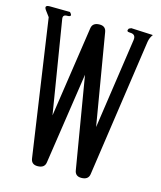

<svg xmlns="http://www.w3.org/2000/svg" viewBox="-134 -834 744 889"><g transform="rotate(15 238.0 -389.5)"><path d="M409.2 -704.1Q413.1 -732.4 383.8 -732.4Q363.3 -732.4 374 -749L384.8 -753.9L489.3 -749Q476.6 -732.4 473.6 -711.9L377.9 -52.7Q374 -24.4 339.8 -24.4Q310.5 -24.4 306.6 -52.7L233.4 -490.2L168 -52.7Q164.1 -24.4 129.9 -24.4Q100.6 -24.4 96.7 -52.7L2 -704.1L-17.6 -730.5Q-35.2 -753.9 -5.9 -753.9L90.8 -752.9Q111.3 -732.4 82 -732.4Q61.5 -732.4 64.5 -712.9L136.7 -269.5L201.2 -704.1Q205.1 -732.4 239.3 -732.4Q268.6 -732.4 272.5 -704.1L345.7 -269.5Z"/></g></svg>

Font: B2 Hana
Style: Regular
Weight: 500
Version: 2020-08-05; (max)